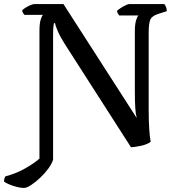

<svg xmlns="http://www.w3.org/2000/svg" viewBox="-56 -724 877 944"><path d="M62 200Q41 200 11 190.5Q-19 181 -36 169Q-36 152 -29 143Q24 129 67 104.5Q110 80 138 56V-573Q138 -608 144 -627.5Q150 -647 156 -651H64Q61 -654 57.5 -659.5Q54 -665 53 -673Q58 -679 70 -686.5Q82 -694 94.5 -699Q107 -704 113 -704H256L616 -144Q611 -164 609 -194.5Q607 -225 607 -277V-570Q607 -604 613 -624Q619 -644 625 -648H530Q528 -652 524.5 -656.5Q521 -661 519 -670Q524 -676 536.5 -684Q549 -692 561.5 -698Q574 -704 579 -704H752Q757 -698 760.5 -689Q764 -680 764 -669L723 -656Q691 -646 683 -627.5Q675 -609 675 -562V-180Q675 -129 678 -86Q681 -43 685 -27Q668 -14 638.5 -7.5Q609 -1 588 0L261 -510Q239 -545 227.5 -572Q216 -599 215 -610H209Q208 -606 206.5 -592Q205 -578 205 -547V61Q199 81 181.5 105Q164 129 141 150.5Q118 172 96.5 186Q75 200 62 200Z"/></svg>

Font: Texturina
Style: Regular
Weight: 400
Designer: Guillermo Torres Carreño
Foundry: Omnibus-Type
Version: Version 1.002; ttfautohint (v1.8.3)